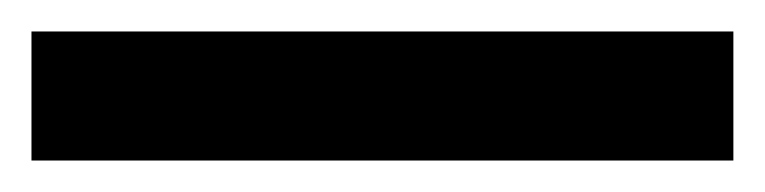

<svg xmlns="http://www.w3.org/2000/svg" viewBox="-20 33 486 122"><path d="M0 135V53H446V135Z"/></svg>

Font: Instrument Sans Medium
Style: Regular
Weight: 500
Designer: Rodrigo Fuenzalida
Foundry: fragTYPE
Version: Version 1.000;gftools[0.9.28]